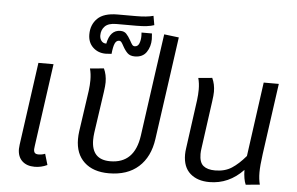

<svg xmlns="http://www.w3.org/2000/svg" viewBox="-58 -965 1646 1063"><g transform="rotate(5 765.5 -433.0)"><path d="M240 -4Q206 12 170 12Q126 12 100.5 -12Q75 -36 75 -79Q75 -87 77 -103L141 -563H225L161 -103Q159 -89 159 -85Q159 -71 165 -64.5Q171 -58 185 -58Q205 -58 222 -65Z M903 -771 874 -563 823 -200Q809 -99 747 -43.5Q685 12 582 12Q495 12 445.5 -34Q396 -80 396 -162Q396 -183 399 -205L432 -434Q436 -465 436 -493Q436 -528 428 -557L505 -564Q521 -530 521 -488Q521 -469 516 -434L483 -206Q480 -184 480 -165Q480 -55 584 -55Q719 -55 741 -211L790 -563L821 -781Z M753 -780Q755 -756 755 -748Q755 -707 734 -676Q713 -645 669 -645Q643 -645 628.5 -659Q614 -673 601 -697Q593 -712 588 -718Q583 -724 576 -724Q560 -724 552 -706Q544 -688 540 -648Q516 -646 507 -646Q465 -646 436.5 -673Q408 -700 408 -745Q408 -799 443 -833.5Q478 -868 554 -868H657Q718 -868 753 -878L762 -827Q729 -815 664 -815H552Q508 -815 488.5 -795Q469 -775 469 -745Q469 -727 478.5 -714.5Q488 -702 505 -702H506Q521 -779 578 -779Q599 -779 611 -766.5Q623 -754 636 -731Q644 -716 649.5 -708.5Q655 -701 664 -701Q681 -701 688.5 -719Q696 -737 696 -762Q696 -774 695 -780Z M1422 -168Q1413 -102 1413 -66Q1413 -28 1421 2L1343 9Q1330 -20 1329 -72Q1249 12 1141 12Q1074 12 1034 -23.5Q994 -59 994 -128Q994 -145 997 -164L1034 -434Q1038 -465 1038 -493Q1038 -528 1030 -557L1107 -564Q1123 -530 1123 -488Q1123 -469 1118 -434L1082 -173Q1079 -154 1079 -139Q1079 -92 1101.5 -73.5Q1124 -55 1167 -55Q1221 -55 1259 -79.5Q1297 -104 1336 -150L1393 -563H1477Z"/></g></svg>

Font: FiraGO Book
Style: Italic
Weight: 350
Italic angle: -8°
Designer: bBox Type GmbH
Foundry: bBox Type GmbH
Version: Version 1.001